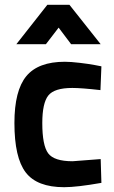

<svg xmlns="http://www.w3.org/2000/svg" viewBox="-20 -768 476 799"><path d="M250 -511Q274 -511 312 -506.5Q350 -502 376 -497L402 -492L398 -393Q319 -402 281 -402Q206 -402 181 -370.5Q156 -339 156 -256Q156 -163 180.5 -130Q205 -97 282 -97L399 -106L402 -7Q300 11 247 11Q134 11 87 -50.5Q40 -112 40 -256Q40 -391 89.5 -451Q139 -511 250 -511ZM48 -584 177 -748H269L399 -584H276L224 -653L171 -584Z"/></svg>

Font: TitilliumText22L Rg
Style: Bold
Weight: 700
Designer: Campivisivi
Foundry: Campivisivi
Version: 1.000